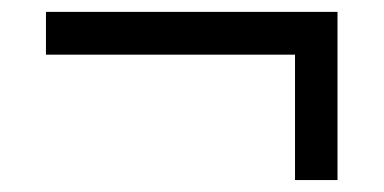

<svg xmlns="http://www.w3.org/2000/svg" viewBox="-20 -388 640 320"><path d="M471.7 -87.9V-296.9H56.6V-368.2H542.5V-87.9Z"/></svg>

Font: Liberation Mono
Style: Italic
Weight: 400
Italic angle: -12°
Monospace: yes
Designer: Steve Matteson
Foundry: Ascender Corporation
Version: Version 2.1.5